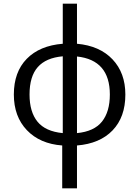

<svg xmlns="http://www.w3.org/2000/svg" viewBox="-20 -780 755 1040"><path d="M659 -268Q659 -146 590 -74Q521 -2 397 8V240H317V8Q196 -1 125.5 -75Q55 -149 55 -268Q55 -390 125 -461.5Q195 -533 320 -543V-760H397V-543Q520 -532 589.5 -458.5Q659 -385 659 -268ZM140 -268Q140 -174 183 -121Q226 -68 320 -59V-475Q229 -467 184.5 -416.5Q140 -366 140 -268ZM575 -268Q575 -455 397 -474V-59Q490 -68 532.5 -121.5Q575 -175 575 -268Z"/></svg>

Font: Stephens Clock
Style: Regular
Weight: 400
Designer: Peter Wiegel (catfonts.de) with slight modifications by DT1.org
Version: Version 0.9.1